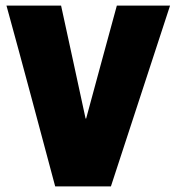

<svg xmlns="http://www.w3.org/2000/svg" viewBox="-20 -662 626 682"><path d="M176 0Q133 -161 90 -321.5Q47 -482 3 -642H197Q219 -542 240.5 -442Q262 -342 284 -241H286Q313 -342 340.5 -442Q368 -542 395 -642H584L374 0Z"/></svg>

Font: Noto Sans Syriac Western Black
Style: Regular
Weight: 900
Designer: Patrick Giasson and the Monotype Design Team
Foundry: Monotype Imaging Inc.
Version: Version 3.000; ttfautohint (v1.8.4.7-5d5b)